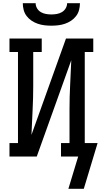

<svg xmlns="http://www.w3.org/2000/svg" viewBox="-20 -975 640 1196"><path d="M300 -815Q279 -815 257.5 -817.5Q236 -820 215.5 -827Q195 -834 177 -846Q159 -858 146 -875Q133 -892 127.5 -913Q122 -934 122 -955H202Q202 -938 211 -923Q220 -908 234.5 -899.5Q249 -891 266 -888Q283 -885 300 -885Q317 -885 334 -888Q351 -891 365.5 -899.5Q380 -908 389 -923Q398 -938 398 -955H478Q478 -934 472.5 -913Q467 -892 454 -875Q441 -858 423 -846Q405 -834 384.5 -827Q364 -820 342.5 -817.5Q321 -815 300 -815ZM502 201H406L467 0H360V-84H413V-294Q413 -371 417 -447.5Q421 -524 424 -600L209 0H39V-84H92V-651H39V-735H240V-651H187V-441Q187 -364 183 -287.5Q179 -211 176 -135L391 -735H561V-651H508V-84H588Z"/></svg>

Font: Iosevka Etoile Medium
Style: Regular
Weight: 500
Designer: Belleve Invis
Foundry: Belleve Invis
Version: Version 22.1.2; ttfautohint (v1.8.4)